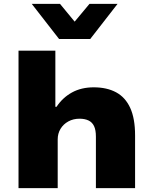

<svg xmlns="http://www.w3.org/2000/svg" viewBox="-20 -965 787 985"><path d="M75 0V-705H264V-417H270Q301 -464 349 -490.5Q397 -517 461 -517Q528 -517 575.5 -491.5Q623 -466 648 -411.5Q673 -357 673 -270V0H472V-264Q472 -298 462.5 -318Q453 -338 434 -347Q415 -356 388 -356Q356 -356 330.5 -342Q305 -328 290.5 -304Q276 -280 276 -250V0ZM283 -765 143 -945H288L363 -854L439 -945H583L443 -765Z"/></svg>

Font: Nunito Sans 7pt SemiExpanded Black
Style: Regular
Weight: 900
Width: 6
Designer: Vernon Adams
Foundry: Vernon Adams
Version: Version 3.101;gftools[0.9.27]